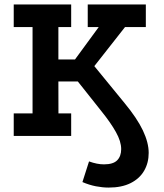

<svg xmlns="http://www.w3.org/2000/svg" viewBox="-20 -609 733 860"><path d="M466.8 231.2Q439.5 231.2 409.5 225.4Q379.5 219.5 349.2 206.5L378.8 114Q415 127.2 445.5 127.2Q487 127.2 504.9 109Q522.8 90.8 522.8 58.8Q522.8 24.5 499.2 -17.5Q475.8 -59.5 434.2 -111L328.5 -244.2H241.5L241.8 -101.2H298.8V0H41.5V-101.2H125.8V-487.8H41.5V-589H298.8V-487.8H241.5V-342.5H315.8L422.2 -487.8H373V-589H633.2V-487.8H540L402.5 -312.8L538 -147.2Q594 -79.5 620 -24.8Q646 30 646 76Q646 120.5 625.6 155.8Q605.2 191 565.2 211.1Q525.2 231.2 466.8 231.2Z"/></svg>

Font: Podkova VF Beta
Style: Regular
Weight: 400
Designer: Ilya Yudin
Foundry: Cyreal (www.cyreal.org)
Version: Version 2.100